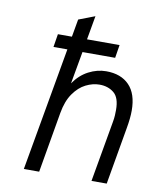

<svg xmlns="http://www.w3.org/2000/svg" viewBox="-82 -787 705 851"><g transform="rotate(10 271.0 -361.0)"><path d="M83.5 0 181.5 -555.5H119L128.5 -614.5H191.5L205.5 -694L278.5 -722L259.5 -614.5H406L396.5 -555.5H249.5L223.5 -410Q251 -450 289.5 -470Q328 -490 368.5 -490Q435 -490 472.2 -451.5Q509.5 -413 509.5 -337.5Q509.5 -304 501.5 -259L456.5 0H388L436 -273.5Q439 -289.5 439.8 -303.5Q440.5 -317.5 440.5 -328.5Q440.5 -384 414.2 -405.2Q388 -426.5 349.5 -426.5Q319 -426.5 288 -411Q257 -395.5 233 -361.2Q209 -327 199.5 -272L152.5 0Z"/></g></svg>

Font: Overpass Light
Style: Italic
Weight: 300
Italic angle: -10°
Designer: Delve Withrington, Dave Bailey, Thomas Jockin
Foundry: Delve Fonts LLC
Version: Version 4.000; ttfautohint (v1.8.3)